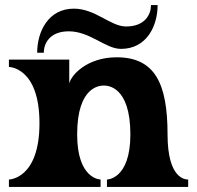

<svg xmlns="http://www.w3.org/2000/svg" viewBox="-20 -734 774 754"><path d="M573 -714C573 -678 550 -630 475 -630C414 -630 355 -700 270 -700C169 -700 126 -609 126 -527H152C152 -563 175 -611 250 -611C334 -611 394 -542 455 -542C556 -542 599 -632 599 -714ZM719 -29C709 -29 638 -30 638 -206C638 -407 588 -509 438 -509C322 -509 259 -439 252 -406V-500H15V-471C15 -471 135 -471 135 -250C135 -30 15 -29 15 -29V0H375V-29C375 -29 283 -29 283 -206C283 -398 375 -398 388 -398C400 -398 492 -398 492 -206C492 -29 400 -29 400 -29V0H719Z"/></svg>

Font: Ouroboros
Style: Regular
Weight: 400
Designer: Ariel Martín Pérez
Foundry: Velvetyne Type Foundry
Version: Version 2.001;hotconv 1.0.109;makeotfexe 2.5.65596